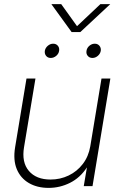

<svg xmlns="http://www.w3.org/2000/svg" viewBox="-20 -892 570 920"><path d="M212.9 8.3Q158.2 8.3 118.4 -14.9Q78.6 -38.1 60.5 -81.3Q42.5 -124.5 52.2 -185.1L106.9 -515.6H149.9L95.2 -187Q83 -114.7 118.2 -73.2Q153.3 -31.7 222.2 -31.7Q268.6 -31.7 308.8 -51Q349.1 -70.3 376.7 -106.2Q404.3 -142.1 412.6 -190.9L466.3 -515.6H508.8L423.3 0H381.3L396.5 -89.8Q363.8 -40 315.4 -15.9Q267.1 8.3 212.9 8.3ZM273.4 -872.1 349.1 -766.6 460.9 -872.1H507.8V-871.6L364.7 -738.3H323.2L226.6 -871.6V-872.1ZM422.9 -614.3Q408.7 -614.3 400.4 -624.3Q392.1 -634.3 394.5 -648.4Q396.5 -662.6 408.2 -672.6Q419.9 -682.6 434.1 -682.6Q448.2 -682.6 456.5 -672.6Q464.8 -662.6 462.9 -648.4Q460.4 -634.3 448.7 -624.3Q437 -614.3 422.9 -614.3ZM223.1 -614.3Q209 -614.3 200.9 -624.3Q192.9 -634.3 194.8 -648.4Q197.3 -662.6 209 -672.6Q220.7 -682.6 234.9 -682.6Q249 -682.6 257.3 -672.6Q265.6 -662.6 263.2 -648.4Q261.2 -634.3 249.3 -624.3Q237.3 -614.3 223.1 -614.3Z"/></svg>

Font: Inter Display ExtraLight
Style: Italic
Weight: 200
Italic angle: -9.39999°
Designer: Rasmus Andersson
Foundry: rsms
Version: Version 4.000;git-a52131595